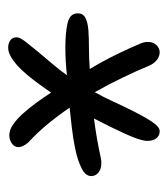

<svg xmlns="http://www.w3.org/2000/svg" viewBox="11 -491 423 485"><g transform="rotate(90 222.5 -248.5)"><path d="M91.8 -387.7Q85.9 -399.4 85.9 -410.2Q85.9 -423.8 93.8 -432.1Q101.6 -440.4 112.3 -440.4Q120.1 -440.4 128.9 -435.1Q137.7 -429.7 144.5 -417Q159.2 -381.8 176.3 -346.2Q193.4 -310.5 212.9 -276.4Q224.6 -296.9 237.3 -324.7Q250 -352.5 263.2 -378.4Q276.4 -404.3 288.6 -422.4Q300.8 -440.4 311.5 -440.4Q322.3 -440.4 329.1 -432.1Q335.9 -423.8 335.9 -409.2Q335.9 -392.6 318.8 -355Q301.8 -317.4 279.3 -274.4Q327.1 -280.3 380.9 -292Q384.8 -293 391.6 -293Q407.2 -293 416 -285.6Q424.8 -278.3 424.8 -267.6Q424.8 -252.9 405.3 -243.2Q385.7 -233.4 358.4 -227.5Q331.1 -221.7 301.3 -218.3Q271.5 -214.8 252 -212.9Q270.5 -185.5 292 -159.2Q313.5 -132.8 339.8 -108.4Q351.6 -94.7 351.6 -84Q351.6 -73.2 342.3 -66.9Q333 -60.5 321.3 -60.5Q308.6 -60.5 294.9 -69.8Q281.2 -79.1 267.6 -94.2Q253.9 -109.4 240.2 -127.9Q226.6 -146.5 213.9 -166Q199.2 -144.5 184.6 -125Q169.9 -105.5 155.3 -90.3Q140.6 -75.2 126.5 -66.4Q112.3 -57.6 100.6 -57.6Q89.8 -57.6 82 -63Q74.2 -68.4 74.2 -79.1Q74.2 -86.9 85.4 -101.6Q96.7 -116.2 111.8 -134.3Q127 -152.3 143.1 -171.4Q159.2 -190.4 169.9 -206.1Q152.3 -204.1 135.3 -203.1Q118.2 -202.1 101.6 -202.1Q60.5 -202.1 37.1 -208Q13.7 -213.9 13.7 -233.4Q13.7 -247.1 25.4 -252.9Q37.1 -258.8 56.6 -260.3Q76.2 -261.7 101.6 -261.7Q127 -261.7 154.3 -263.7Q132.8 -299.8 116.7 -333Q100.6 -366.2 91.8 -387.7Z"/></g></svg>

Font: Hi Melody
Style: Regular
Weight: 400
Designer: YoonDesign Inc.
Foundry: YoonDesign Inc.
Version: Version 3.00